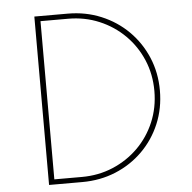

<svg xmlns="http://www.w3.org/2000/svg" viewBox="-56 -881 938 937"><g transform="rotate(-5 413.0 -412.5)"><path d="M146.5 0V-825H309.5Q397.5 -825 473.2 -793.5Q549 -762 605.5 -705.8Q662 -649.5 693.8 -574.5Q725.5 -499.5 725.5 -412.5Q725.5 -325 694 -250Q662.5 -175 605.8 -118.8Q549 -62.5 473.2 -31.2Q397.5 0 309.5 0ZM174.5 -25H309.5Q391.5 -25 462 -54.8Q532.5 -84.5 585.8 -137.2Q639 -190 668.8 -260.5Q698.5 -331 698.5 -412.5Q698.5 -494 668.8 -564.2Q639 -634.5 585.8 -687.5Q532.5 -740.5 461.8 -770.2Q391 -800 309.5 -800H174.5Z"/></g></svg>

Font: Spartan Thin Thin
Style: Regular
Weight: 250
Version: Version 1.004